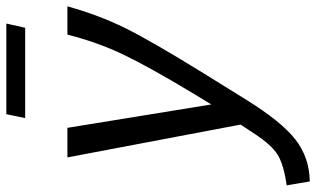

<svg xmlns="http://www.w3.org/2000/svg" viewBox="-246 -538 974 591"><g transform="rotate(-90 240.5 -243.0)"><path d="M172 -652 184 -710H463L450 -652ZM-35 153Q28 144 58.5 125.5Q89 107 123 55L152 11L51 -522H142L214 -79L248 -135Q331 -273 368.5 -352Q406 -431 429 -522H516Q489 -425 449 -344Q409 -263 310 -103L230 26Q162 136 106.5 179.5Q51 223 -23 224Z"/></g></svg>

Font: Raleway-v4020 Medium
Style: Italic
Weight: 500
Italic angle: -12°
Designer: Matt McInerney, Pablo Impallari, Rodrigo Fuenzalida
Foundry: Matt McInerney, Pablo Impallari, Rodrigo Fuenzalida
Version: Version 4.020;PS 004.020;hotconv 1.0.88;makeotf.lib2.5.64775